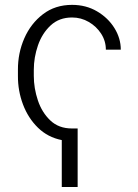

<svg xmlns="http://www.w3.org/2000/svg" viewBox="-20 -558 557 773"><path d="M292.6 -40.8V195H228.7V6Q172.2 -5.3 132.8 -43.9Q93.4 -82.4 72.6 -137.4Q51.8 -192.5 52.2 -252.5V-277Q51.8 -344.1 77.9 -403.8Q104 -463.4 153.1 -500.9Q202.1 -538.4 270.2 -538.4Q326.3 -538.4 370.7 -512.3Q415.1 -486.2 440.7 -445Q466.3 -403.8 466.3 -358H406.2Q406.2 -392.8 387.3 -422.2Q368.3 -451.7 337.4 -469.6Q306.5 -487.6 270.2 -487.6Q218 -487.6 183.8 -455.6Q149.5 -423.7 132.8 -375.2Q116.1 -326.7 116.1 -277V-252.5Q116.1 -202.8 132.5 -153.9Q148.8 -105.1 182.7 -73Q216.6 -40.8 269.5 -40.8Z"/></svg>

Font: Inter UI Extra Light
Style: Regular
Weight: 200
Designer: Rasmus Andersson
Foundry: rsms
Version: 3.2;8d6f07862